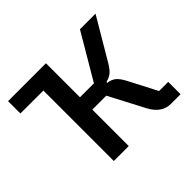

<svg xmlns="http://www.w3.org/2000/svg" viewBox="-123 -681 846 846"><g transform="rotate(-45 300.0 -258.0)"><path d="M153 0V-439H10V-516H246V-304H333L458 -516H555L441 -323Q425 -296 411 -285Q397 -274 376 -269V-264Q399 -261 413.5 -249.5Q428 -238 443 -210L512 -77H569V0H509Q452 0 419 -63L333 -227H246V0Z"/></g></svg>

Font: IBM Plex Mono Text
Style: Regular
Weight: 450
Designer: Mike Abbink, Paul van der Laan, Pieter van Rosmalen
Foundry: Bold Monday
Version: Version 2.000